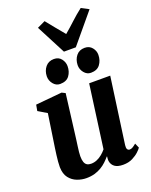

<svg xmlns="http://www.w3.org/2000/svg" viewBox="-187 -1138 982 1246"><g transform="rotate(-20 304.0 -515.0)"><path d="M188 10Q157 10 125.5 -1.8Q94 -13.5 72.2 -41Q50.5 -68.5 49.5 -116Q49.5 -133.5 51.2 -154.2Q53 -175 56 -198.2Q59 -221.5 62.5 -245.5Q66 -269.5 69.5 -292L96.5 -472.5L36.5 -508.5L44 -550L225.5 -567L249.5 -555L216 -288.5Q213.5 -267 210.5 -245.2Q207.5 -223.5 204.8 -203.5Q202 -183.5 200.2 -166.5Q198.5 -149.5 198.5 -137.5Q198.5 -112 204 -96.5Q209.5 -81 220.8 -74.2Q232 -67.5 249 -67.5Q270 -67.5 289.8 -76Q309.5 -84.5 326.2 -98.5Q343 -112.5 355.5 -128L414.5 -562.5H560L496.5 -105.5Q494 -86 499.5 -77.2Q505 -68.5 515.5 -68.5Q524.5 -68.5 533.8 -73.2Q543 -78 561 -92.5L575 -60Q570 -51.5 552.5 -34.8Q535 -18 507.2 -4Q479.5 10 442.5 10Q404 10 384.2 -4.8Q364.5 -19.5 360.5 -44.5Q360 -47 359.8 -50.8Q359.5 -54.5 359.8 -58.8Q360 -63 360.5 -67.5Q361 -72 361.5 -76L359.5 -77Q346.5 -61.5 330.2 -46Q314 -30.5 293 -17.8Q272 -5 246 2.5Q220 10 188 10ZM236.5 -622.5Q209 -622.5 190 -646Q171 -669.5 171.5 -699Q172.5 -736.5 194 -762.8Q215.5 -789 252.5 -789Q285.5 -789 303.2 -766Q321 -743 321 -715.5Q321 -677.5 300.8 -650Q280.5 -622.5 236.5 -622.5ZM449.5 -622.5Q422 -622.5 403 -646Q384 -669.5 384.5 -699Q385.5 -736.5 406.5 -762.8Q427.5 -789 465 -789Q497.5 -789 516 -766Q534.5 -743 534 -715.5Q533.5 -677.5 513 -650Q492.5 -622.5 449.5 -622.5ZM331 -811.5 225.5 -1014.5 280.5 -1040.5Q305.5 -1010 331.2 -977.8Q357 -945.5 384 -914Q421.5 -945.5 456 -977.8Q490.5 -1010 530 -1040.5L581.5 -1013.5L413 -811.5Z"/></g></svg>

Font: Merriweather 20pt ExtraBold
Style: Italic
Weight: 800
Italic angle: -7.8°
Version: Version 2.101